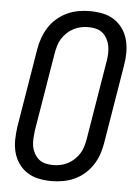

<svg xmlns="http://www.w3.org/2000/svg" viewBox="-53 -785 607 835"><g transform="rotate(5 250.0 -367.5)"><path d="M203 8Q175 8 147.5 2.5Q120 -3 97.5 -17.5Q75 -32 59.5 -54Q44 -76 37 -102.5Q30 -129 30.5 -157.5Q31 -186 35 -214L92 -559Q96 -584 105 -608.5Q114 -633 128 -655Q142 -677 162.5 -694.5Q183 -712 206.5 -723Q230 -734 255.5 -738.5Q281 -743 306 -743Q334 -743 361.5 -737.5Q389 -732 411.5 -717.5Q434 -703 449.5 -681Q465 -659 472 -632.5Q479 -606 479 -577.5Q479 -549 474 -521L417 -176Q413 -151 404.5 -126.5Q396 -102 381.5 -80Q367 -58 347 -40.5Q327 -23 303 -12Q279 -1 253.5 3.5Q228 8 203 8ZM204 -62Q221 -62 237 -65.5Q253 -69 268.5 -77Q284 -85 297 -97.5Q310 -110 319 -124.5Q328 -139 332.5 -155Q337 -171 340 -187L397 -532Q400 -549 400.5 -566.5Q401 -584 398 -600Q395 -616 387 -630.5Q379 -645 367 -655Q355 -665 338.5 -669Q322 -673 305 -673Q288 -673 272 -669.5Q256 -666 240.5 -658Q225 -650 212 -637.5Q199 -625 190 -610.5Q181 -596 176.5 -580Q172 -564 169 -548L112 -203Q110 -186 109 -168.5Q108 -151 111 -135Q114 -119 122 -104.5Q130 -90 142 -80Q154 -70 170.5 -66Q187 -62 204 -62Z"/></g></svg>

Font: Iosevka Web
Style: Italic
Weight: 400
Italic angle: -9°
Monospace: yes
Designer: Belleve Invis
Foundry: Belleve Invis
Version: Version 28.0.3; ttfautohint (v1.8.3)